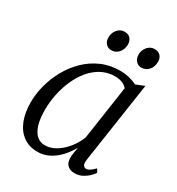

<svg xmlns="http://www.w3.org/2000/svg" viewBox="-175 -835 881 955"><g transform="rotate(30 265.0 -357.0)"><path d="M416 -79.5Q412.5 -55.5 419 -46.5Q425.5 -37.5 435.5 -37.5Q445 -37.5 456.8 -45.2Q468.5 -53 482 -67.5L493.5 -48.5Q489.5 -41 476 -27Q462.5 -13 442 -1.5Q421.5 10 396 10Q368 10 352.8 -6.8Q337.5 -23.5 340.5 -60L348 -108.5Q331.5 -78 307 -50.8Q282.5 -23.5 251.2 -6.8Q220 10 183 10Q134.5 10 100.8 -14.5Q67 -39 49.2 -83.5Q31.5 -128 31.5 -188Q31.5 -235.5 44.8 -285.8Q58 -336 83.8 -382.5Q109.5 -429 147 -465.8Q184.5 -502.5 233.2 -524Q282 -545.5 341.5 -545.5Q365.5 -545.5 390.8 -539.5Q416 -533.5 436 -523L485 -542.5ZM401.5 -481Q390 -494.5 372.2 -501.5Q354.5 -508.5 332 -508.5Q289.5 -508.5 254.8 -490Q220 -471.5 193.2 -439.5Q166.5 -407.5 148.2 -366.2Q130 -325 120.8 -279.8Q111.5 -234.5 111.5 -190Q111.5 -138.5 122.2 -104.2Q133 -70 152.5 -53.2Q172 -36.5 197 -36.5Q224 -36.5 248 -48Q272 -59.5 293 -79Q314 -98.5 330 -122.5Q346 -146.5 356 -172.5ZM248 -611Q229.5 -611 217 -624.8Q204.5 -638.5 205 -662Q205.5 -687.5 221.8 -706Q238 -724.5 261.5 -724.5Q283.5 -724.5 295.2 -711Q307 -697.5 307 -678Q306.5 -648 289.8 -629.5Q273 -611 248 -611ZM420.5 -611Q402.5 -611 390 -624.8Q377.5 -638.5 377.5 -662Q378 -687.5 394.2 -706Q410.5 -724.5 434 -724.5Q456 -724.5 468 -711Q480 -697.5 479.5 -678Q479.5 -648 462.8 -629.5Q446 -611 420.5 -611Z"/></g></svg>

Font: Merriweather 72pt Light
Style: Italic
Weight: 300
Italic angle: -7.8°
Version: Version 2.101